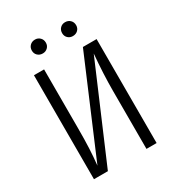

<svg xmlns="http://www.w3.org/2000/svg" viewBox="-207 -1005 1029 1127"><g transform="rotate(-30 307.5 -441.5)"><path d="M95.4 0V-704.6H164.1V-313.3Q164.1 -226.2 161.5 -171.5Q159 -116.9 152.8 -58.5L427.2 -704.6H520V0H451.3V-393.8Q451.3 -507.2 463.1 -639.5L189.7 0ZM156.9 -835.4Q156.9 -856.4 170.5 -869.7Q184.1 -883.1 205.1 -883.1Q224.6 -883.1 238.2 -869.7Q251.8 -856.4 251.8 -835.4Q251.8 -815.4 238.2 -802.3Q224.6 -789.2 205.1 -789.2Q184.1 -789.2 170.5 -802.3Q156.9 -815.4 156.9 -835.4ZM362.1 -835.4Q362.1 -856.4 375.4 -869.7Q388.7 -883.1 408.7 -883.1Q429.7 -883.1 443.3 -869.7Q456.9 -856.4 456.9 -835.4Q456.9 -815.4 443.3 -802.3Q429.7 -789.2 408.7 -789.2Q388.7 -789.2 375.4 -802.3Q362.1 -815.4 362.1 -835.4Z"/></g></svg>

Font: Fira Code Fixed Light
Style: Regular
Weight: 300
Monospace: yes
Designer: Carrois Corporate, Edenspiekermann AG, Nikita Prokopov
Foundry: Carrois Corporate, Edenspiekermann AG, Nikita Prokopov
Version: Version 5.002